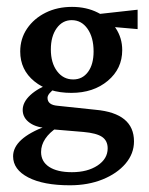

<svg xmlns="http://www.w3.org/2000/svg" viewBox="-20 -368 438 566"><path d="M186 178.2Q107.9 178.2 63.2 155Q18.6 131.8 18.6 92.8Q18.6 40 115.7 3.9L147.9 8.3Q126 22.5 113.5 41Q101.1 59.6 101.1 80.1Q101.1 108.4 125 124Q148.9 139.6 191.9 139.6Q237.8 139.6 267.6 119.9Q297.4 100.1 297.4 69.3Q297.4 46.9 281 35.6Q264.6 24.4 226.1 21L133.3 13.2L124.5 9.3Q89.4 9.3 68.1 -5.6Q46.9 -20.5 46.9 -43.9Q46.9 -66.9 69.6 -87.9Q92.3 -108.9 132.3 -123L144 -108.9Q120.1 -91.8 120.1 -79.6Q120.1 -58.6 149.9 -56.2L261.7 -44.4Q375 -34.2 375 48.8Q375 85 350.1 114.3Q325.2 143.6 282.5 160.9Q239.7 178.2 186 178.2ZM190.4 -94.2Q123 -94.2 81.3 -128.2Q39.6 -162.1 39.6 -216.3Q39.6 -253.9 59.8 -283.7Q80.1 -313.5 114.5 -330.6Q148.9 -347.7 192.4 -347.7Q234.9 -347.7 268.3 -330.8Q301.8 -314 321 -285.2Q340.3 -256.3 340.3 -220.2Q340.3 -165.5 297.9 -129.9Q255.4 -94.2 190.4 -94.2ZM195.8 -133.8Q223.1 -133.8 239.5 -156Q255.9 -178.2 255.9 -216.3Q255.9 -257.8 238 -283.2Q220.2 -308.6 191.4 -308.6Q164.1 -308.6 147 -284.7Q129.9 -260.7 129.9 -222.2Q129.9 -182.6 148.2 -158.2Q166.5 -133.8 195.8 -133.8ZM385.7 -282.2 284.7 -291 257.8 -325.2 385.7 -339.4Z"/></svg>

Font: Lateef Medium
Style: Regular
Weight: 500
Designer: SIL International
Foundry: SIL International
Version: Version 4.200